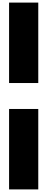

<svg xmlns="http://www.w3.org/2000/svg" viewBox="-20 -1270 365 1480"><path d="M275 -630H50V-1250H275ZM50 -430H275V190H50Z"/></svg>

Font: Boldonse
Style: Regular
Weight: 400
Designer: Universitype Foundry
Foundry: Universitype Foundry
Version: Version 1.000; ttfautohint (v1.8.4.7-5d5b)